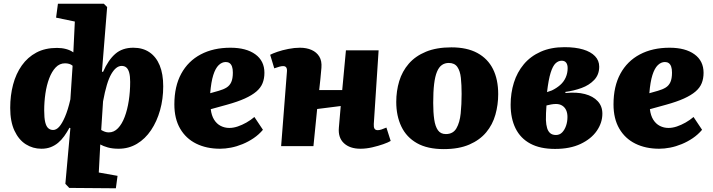

<svg xmlns="http://www.w3.org/2000/svg" viewBox="-20 -787 3841 1034"><path d="M529 -401 535 -400Q563 -464 601 -497Q639 -530 698 -530Q749 -530 785 -505.5Q821 -481 840 -435Q859 -389 859 -322Q859 -254 842 -193.5Q825 -133 793.5 -86Q762 -39 717.5 -12.5Q673 14 619 14Q585 14 560.5 7Q536 0 520 -9L512 142L613 160L604 227L353 225L332 203L359 -97L354 -99Q341 -75 326 -54Q311 -33 293 -18Q275 -3 253 5.5Q231 14 203 14Q157 14 119 -10Q81 -34 58 -83Q35 -132 35 -206Q35 -273 50.5 -331.5Q66 -390 97.5 -434.5Q129 -479 176 -504Q223 -529 287 -529Q313 -529 335.5 -523Q358 -517 375 -505L383 -671L282 -692L292 -767H539L557 -749ZM266 -87Q283 -87 298.5 -104Q314 -121 330 -158Q346 -195 359 -252L371 -433Q363 -440 352.5 -443Q342 -446 330 -446Q301 -446 280 -424Q259 -402 245 -365Q231 -328 224.5 -283Q218 -238 218 -192Q218 -152 223.5 -129Q229 -106 240 -96.5Q251 -87 266 -87ZM635 -432Q605 -432 579.5 -388.5Q554 -345 535 -241L525 -87Q535 -81 545 -77.5Q555 -74 566 -74Q594 -74 615.5 -96.5Q637 -119 651.5 -157.5Q666 -196 673.5 -244.5Q681 -293 681 -346Q681 -376 676 -395Q671 -414 661 -423Q651 -432 635 -432Z M1221 -530Q1306 -530 1355 -494.5Q1404 -459 1404 -395Q1404 -364 1394 -339Q1384 -314 1360.5 -294Q1337 -274 1298.5 -256.5Q1260 -239 1202 -223L1115 -199Q1119 -165 1133 -142.5Q1147 -120 1168.5 -109Q1190 -98 1215 -98Q1237 -98 1260.5 -106Q1284 -114 1307 -127Q1330 -140 1350 -157L1396 -88Q1374 -62 1346 -43Q1318 -24 1286.5 -11Q1255 2 1224 8Q1193 14 1165 14Q1092 14 1036.5 -13.5Q981 -41 950 -94.5Q919 -148 919 -225Q919 -322 956 -390Q993 -458 1061 -494Q1129 -530 1221 -530ZM1234 -396Q1234 -416 1229.5 -428.5Q1225 -441 1216.5 -447Q1208 -453 1196 -453Q1175 -453 1157.5 -436Q1140 -419 1128.5 -382.5Q1117 -346 1112 -285L1158 -298Q1183 -305 1200 -315.5Q1217 -326 1225.5 -345Q1234 -364 1234 -396Z M1815 -216 1688 -200 1668 0H1494L1525 -398Q1527 -415 1522 -423Q1517 -431 1505 -431Q1496 -431 1485 -428Q1474 -425 1457 -419L1435 -492Q1448 -499 1474 -508Q1500 -517 1533 -523.5Q1566 -530 1595 -530Q1631 -530 1658 -518Q1685 -506 1699.5 -482.5Q1714 -459 1711 -422Q1709 -392 1705.5 -362Q1702 -332 1699 -302H1823L1843 -516H2019L1993 -119Q1992 -102 1997 -94Q2002 -86 2014 -86Q2023 -86 2034 -89.5Q2045 -93 2061 -100L2084 -28Q2071 -20 2044 -10.5Q2017 -1 1984.5 6.5Q1952 14 1921 14Q1864 14 1832 -16Q1800 -46 1805 -100Z M2370 16Q2282 16 2225.5 -16Q2169 -48 2141.5 -105.5Q2114 -163 2114 -238Q2114 -297 2130 -350Q2146 -403 2181.5 -444Q2217 -485 2274 -508.5Q2331 -532 2411 -532Q2495 -532 2551 -501.5Q2607 -471 2635 -415Q2663 -359 2663 -280Q2663 -223 2648 -169.5Q2633 -116 2598.5 -74.5Q2564 -33 2507.5 -8.5Q2451 16 2370 16ZM2381 -65Q2420 -65 2438 -96Q2456 -127 2461 -176Q2466 -225 2466 -281Q2466 -330 2462 -367.5Q2458 -405 2443 -426.5Q2428 -448 2397 -448Q2376 -448 2360 -437Q2344 -426 2333.5 -401Q2323 -376 2318 -335Q2313 -294 2313 -233Q2313 -181 2318.5 -143.5Q2324 -106 2338.5 -85.5Q2353 -65 2381 -65Z M2969 15Q2889 15 2836 -13.5Q2783 -42 2756.5 -95.5Q2730 -149 2730 -223Q2730 -286 2747.5 -342Q2765 -398 2801 -441Q2837 -484 2892 -508.5Q2947 -533 3020 -533Q3079 -533 3120.5 -520.5Q3162 -508 3184.5 -484.5Q3207 -461 3207 -428Q3207 -385 3180 -356.5Q3153 -328 3111.5 -313Q3070 -298 3025 -292V-286Q3086 -292 3130 -280.5Q3174 -269 3199 -242Q3224 -215 3224 -175Q3224 -126 3194 -82.5Q3164 -39 3107 -12Q3050 15 2969 15ZM2974 -60Q2994 -60 3007.5 -74Q3021 -88 3028.5 -110Q3036 -132 3036 -157Q3036 -178 3029 -193.5Q3022 -209 3008 -218Q2994 -227 2974 -227Q2962 -227 2948 -224.5Q2934 -222 2923 -219Q2921 -197 2920.5 -178Q2920 -159 2920 -141Q2921 -115 2926.5 -97Q2932 -79 2943.5 -69.5Q2955 -60 2974 -60ZM2926 -291 2952 -300Q2977 -312 2996.5 -329Q3016 -346 3026.5 -369.5Q3037 -393 3037 -420Q3037 -439 3029 -449.5Q3021 -460 3005 -460Q2987 -460 2972 -446Q2957 -432 2945.5 -395.5Q2934 -359 2926 -291Z M3586 -530Q3671 -530 3720 -494.5Q3769 -459 3769 -395Q3769 -364 3759 -339Q3749 -314 3725.5 -294Q3702 -274 3663.5 -256.5Q3625 -239 3567 -223L3480 -199Q3484 -165 3498 -142.5Q3512 -120 3533.5 -109Q3555 -98 3580 -98Q3602 -98 3625.5 -106Q3649 -114 3672 -127Q3695 -140 3715 -157L3761 -88Q3739 -62 3711 -43Q3683 -24 3651.5 -11Q3620 2 3589 8Q3558 14 3530 14Q3457 14 3401.5 -13.5Q3346 -41 3315 -94.5Q3284 -148 3284 -225Q3284 -322 3321 -390Q3358 -458 3426 -494Q3494 -530 3586 -530ZM3599 -396Q3599 -416 3594.5 -428.5Q3590 -441 3581.5 -447Q3573 -453 3561 -453Q3540 -453 3522.5 -436Q3505 -419 3493.5 -382.5Q3482 -346 3477 -285L3523 -298Q3548 -305 3565 -315.5Q3582 -326 3590.5 -345Q3599 -364 3599 -396Z"/></svg>

Font: Literata 18pt ExtraBold
Style: Italic
Weight: 800
Italic angle: -2°
Designer: Latin by Veronika Burian and Jose Scaglione. Greek by Irene Vlachou. Cyrillic by Vera Evstafieva
Foundry: TypeTogether
Version: Version 3.103;gftools[0.9.29]